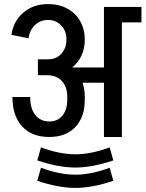

<svg xmlns="http://www.w3.org/2000/svg" viewBox="-20 -672 714 942"><path d="M674 -562H578V0H490V-266H385Q396 -233 396 -197V-184Q396 -98 350 -49Q304 0 222 0H221Q136 0 88.5 -52Q41 -104 41 -196H128Q128 -140 153 -108Q178 -76 222 -76Q263 -76 286.5 -105Q310 -134 310 -184V-197Q310 -246 283.5 -274.5Q257 -303 211 -303H166V-381H216Q256 -381 281 -408.5Q306 -436 306 -478Q306 -520 280.5 -547Q255 -574 216 -574Q177 -574 151 -548.5Q125 -523 120 -484L36 -501Q46 -569 95 -610.5Q144 -652 216 -652H217Q269 -652 310 -630Q351 -608 373.5 -568Q396 -528 396 -478V-477Q396 -435 380 -400Q364 -365 334 -341H490V-638H674ZM536 115Q432 150 350 150Q267 150 163 115L181 51Q272 85 350 85Q427 85 518 51ZM518 151 536 215Q432 250 350 250Q267 250 163 215L181 151Q272 185 350 185Q427 185 518 151Z"/></svg>

Font: Akshar
Style: Regular
Weight: 400
Designer: Tall Chai
Foundry: Tall Chai
Version: Version 1.000